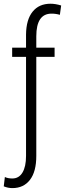

<svg xmlns="http://www.w3.org/2000/svg" viewBox="-32 -780 349 1014"><path d="M256.3 -479.5H159.7V43.5Q159.7 126.5 126.2 169.9Q92.8 213.4 33.2 213.4Q10.3 213.4 -12.2 204.1L-6.3 154.8Q9.3 162.6 33.2 162.6Q67.9 162.6 86.7 131.3Q105.5 100.1 105.5 43.5V-479.5H32.2V-528.3H105.5V-597.7Q106.4 -676.8 140.4 -718.5Q174.3 -760.3 234.4 -760.3Q261.2 -760.3 291 -751L284.2 -701.7Q263.2 -708 240.2 -708Q159.7 -708 159.7 -588.4V-528.3H256.3Z"/></svg>

Font: Roboto Condensed Light
Style: Regular
Weight: 300
Designer: Google
Version: Version 2.134; 2016